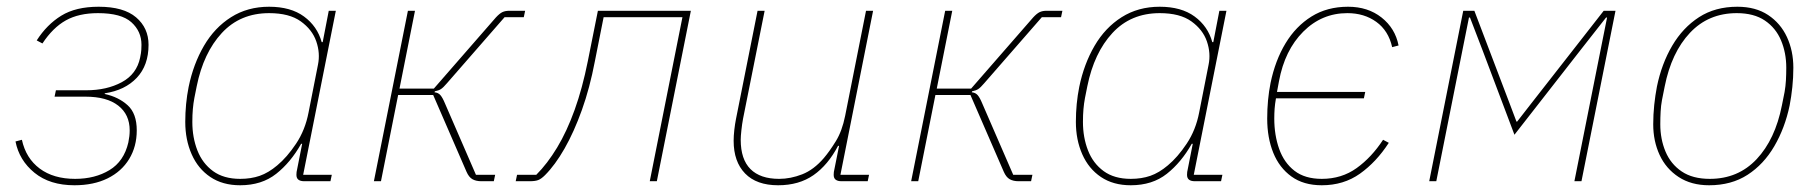

<svg xmlns="http://www.w3.org/2000/svg" viewBox="-20 -538 5403 570"><path d="M201 12Q128 12 82.5 -25Q37 -62 26 -118L45 -123Q57 -68 98 -37.5Q139 -7 203 -7Q262 -7 305 -33Q348 -59 361 -115Q363 -125 364 -133.5Q365 -142 365 -151Q365 -198 331 -224.5Q297 -251 234 -251H142L146 -270H236Q297 -270 341.5 -294Q386 -318 396 -367Q399 -381 399.5 -390Q400 -399 400 -405Q400 -445 370 -472Q340 -499 271 -499Q214 -499 175.5 -477.5Q137 -456 106 -409L89 -418Q119 -465 162 -491.5Q205 -518 273 -518Q347 -518 384 -486.5Q421 -455 421 -405Q421 -344 386 -307Q351 -270 291 -261V-259Q332 -250 359 -225.5Q386 -201 386 -151Q386 -103 363.5 -66Q341 -29 299.5 -8.5Q258 12 201 12Z M961 0H883Q872 0 866 -4.5Q860 -9 860 -19Q860 -24 860.5 -27.5Q861 -31 862 -35L877 -111H874Q843 -56 800 -22Q757 12 693 12Q641 12 604.5 -12.5Q568 -37 549 -80Q530 -123 530 -176Q530 -203 532.5 -229Q535 -255 540 -280Q554 -348 585.5 -402Q617 -456 666 -487Q715 -518 779 -518Q843 -518 882.5 -489Q922 -460 935 -413H938L956 -506H977L880 -19H965ZM693 -7Q725 -7 751 -16Q777 -25 803 -47Q832 -71 859 -111.5Q886 -152 896 -204L924 -346Q931 -380 919 -415Q907 -450 873 -474.5Q839 -499 779 -499Q693 -499 638.5 -440Q584 -381 564 -282L557 -247Q554 -231 552.5 -214Q551 -197 551 -176Q551 -130 566 -91.5Q581 -53 612.5 -30Q644 -7 693 -7Z M1090 0 1191 -506H1212L1166 -275H1268L1452 -486Q1463 -498 1471.5 -502Q1480 -506 1492 -506H1539L1535 -487H1478L1307 -291Q1296 -278 1289 -273.5Q1282 -269 1271 -267L1270 -264Q1281 -263 1287.5 -255.5Q1294 -248 1301 -231L1393 -19H1450L1446 0H1409Q1393 0 1382.5 -6Q1372 -12 1365 -28L1266 -256H1162L1111 0Z M1511 0 1515 -19H1572Q1605 -52 1634 -100Q1663 -148 1686 -212Q1709 -276 1725 -356L1755 -506H2031L1930 0H1909L2006 -487H1772L1746 -356Q1731 -277 1707.5 -211.5Q1684 -146 1656 -97Q1628 -48 1598 -18Q1587 -7 1578 -3.5Q1569 0 1553 0Z M2229 -506H2250L2186 -186Q2183 -170 2181 -151.5Q2179 -133 2179 -123Q2179 -65 2208 -36Q2237 -7 2293 -7Q2327 -7 2361.5 -20.5Q2396 -34 2426 -69Q2443 -89 2461.5 -119Q2480 -149 2489 -194L2551 -506H2572L2475 -19H2560L2556 0H2478Q2467 0 2461 -4.5Q2455 -9 2455 -19Q2455 -24 2455.5 -27.5Q2456 -31 2457 -35L2471 -105H2468Q2438 -48 2395 -18Q2352 12 2290 12Q2226 12 2192 -23Q2158 -58 2158 -120Q2158 -135 2160 -152.5Q2162 -170 2165 -185Z M2685 0 2786 -506H2807L2761 -275H2863L3047 -486Q3058 -498 3066.5 -502Q3075 -506 3087 -506H3134L3130 -487H3073L2902 -291Q2891 -278 2884 -273.5Q2877 -269 2866 -267L2865 -264Q2876 -263 2882.5 -255.5Q2889 -248 2896 -231L2988 -19H3045L3041 0H3004Q2988 0 2977.5 -6Q2967 -12 2960 -28L2861 -256H2757L2706 0Z M3605 0H3527Q3516 0 3510 -4.5Q3504 -9 3504 -19Q3504 -24 3504.5 -27.5Q3505 -31 3506 -35L3521 -111H3518Q3487 -56 3444 -22Q3401 12 3337 12Q3285 12 3248.5 -12.5Q3212 -37 3193 -80Q3174 -123 3174 -176Q3174 -203 3176.5 -229Q3179 -255 3184 -280Q3198 -348 3229.5 -402Q3261 -456 3310 -487Q3359 -518 3423 -518Q3487 -518 3526.5 -489Q3566 -460 3579 -413H3582L3600 -506H3621L3524 -19H3609ZM3337 -7Q3369 -7 3395 -16Q3421 -25 3447 -47Q3476 -71 3503 -111.5Q3530 -152 3540 -204L3568 -346Q3575 -380 3563 -415Q3551 -450 3517 -474.5Q3483 -499 3423 -499Q3337 -499 3282.5 -440Q3228 -381 3208 -282L3201 -247Q3198 -231 3196.5 -214Q3195 -197 3195 -176Q3195 -130 3210 -91.5Q3225 -53 3256.5 -30Q3288 -7 3337 -7Z M3904 12Q3850 12 3814 -14Q3778 -40 3760 -84.5Q3742 -129 3742 -186Q3742 -214 3744.5 -240.5Q3747 -267 3752 -292Q3766 -359 3796.5 -409.5Q3827 -460 3873.5 -489Q3920 -518 3982 -518Q4041 -518 4081.5 -486Q4122 -454 4132 -403L4113 -398Q4102 -447 4066 -473Q4030 -499 3980 -499Q3904 -499 3849 -444Q3794 -389 3777 -297L3769 -254L3761 -265H4033L4029 -246H3758L3770 -257L3768 -246Q3765 -229 3764 -215Q3763 -201 3763 -186Q3763 -137 3777.5 -96Q3792 -55 3823 -31Q3854 -7 3904 -7Q3963 -7 4007.5 -39Q4052 -71 4086 -123L4103 -114Q4066 -57 4017.5 -22.5Q3969 12 3904 12Z M4223 0 4324 -506H4357L4462 -230L4482 -177H4484L4526 -231L4741 -506H4776L4675 0H4654L4732 -391L4751 -486H4748L4675 -393L4476 -138L4382 -387L4344 -486H4341L4321 -386L4244 0Z M5054 12Q5001 12 4963.5 -12.5Q4926 -37 4907 -78Q4888 -119 4888 -169Q4888 -198 4891 -226.5Q4894 -255 4899 -281Q4913 -349 4944.5 -402.5Q4976 -456 5024 -487Q5072 -518 5138 -518Q5192 -518 5229 -493.5Q5266 -469 5285 -428Q5304 -387 5304 -337Q5304 -308 5301 -279.5Q5298 -251 5293 -225Q5279 -158 5247.5 -104Q5216 -50 5168 -19Q5120 12 5054 12ZM5056 -7Q5140 -7 5195 -65.5Q5250 -124 5270 -225L5278 -265Q5281 -282 5282 -300Q5283 -318 5283 -337Q5283 -381 5267.5 -418Q5252 -455 5219.5 -477Q5187 -499 5136 -499Q5052 -499 4997 -440.5Q4942 -382 4922 -281L4914 -241Q4911 -225 4910 -207Q4909 -189 4909 -169Q4909 -125 4924.5 -88Q4940 -51 4972.5 -29Q5005 -7 5056 -7Z"/></svg>

Font: IBM Plex Sans Thin
Style: Italic
Weight: 250
Italic angle: -11.31°
Designer: Mike Abbink, Paul van der Laan, Pieter van Rosmalen
Foundry: Bold Monday
Version: Version 3.201